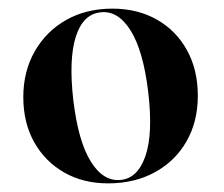

<svg xmlns="http://www.w3.org/2000/svg" viewBox="-20 -732 520 445"><path d="M240.5 -712Q298.5 -712 343.2 -686.8Q388 -661.5 413.2 -616Q438.5 -570.5 438.5 -510Q438.5 -450 412.2 -404.2Q386 -358.5 339 -332.8Q292 -307 230.5 -307Q173 -307 128.8 -332.2Q84.5 -357.5 59.2 -402.5Q34 -447.5 34 -507Q34 -566.5 60.5 -613Q87 -659.5 133.5 -685.8Q180 -712 240.5 -712ZM259.5 -315Q299 -318.5 317 -370.2Q335 -422 323.5 -519Q312 -614.5 282.8 -661.2Q253.5 -708 213.5 -703.5Q172.5 -699.5 155.8 -647.2Q139 -595 150 -499Q161.5 -404 190.5 -357.5Q219.5 -311 259.5 -315Z"/></svg>

Font: Fraunces 144pt SemiBold
Style: Regular
Weight: 600
Version: Version 1.000;[0bf87f6ff]